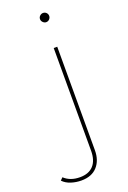

<svg xmlns="http://www.w3.org/2000/svg" viewBox="-259 -769 684 1023"><g transform="rotate(-20 83.5 -257.5)"><path d="M16 197Q-14 197 -42 188Q-70 179 -88 160L-74 146Q-40 178 15 178Q65 178 91.5 149Q118 120 118 65V-517H138V70Q138 127 106.5 162Q75 197 16 197ZM128 -660Q118 -660 110 -668Q102 -676 102 -686Q102 -697 110 -704.5Q118 -712 128 -712Q139 -712 146.5 -704.5Q154 -697 154 -686Q154 -676 146.5 -668Q139 -660 128 -660Z"/></g></svg>

Font: Montserrat Thin
Style: Regular
Weight: 100
Designer: Julieta Ulanovsky
Foundry: Julieta Ulanovsky
Version: Version 9.000